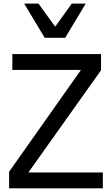

<svg xmlns="http://www.w3.org/2000/svg" viewBox="-20 -1020 599 1040"><path d="M368.7 -1000.5 278.8 -875.5 188.5 -1000.5H110.8L222.2 -815.4H333L444.3 -1000.5ZM537.1 -85.9H133.8L527.3 -639.6V-727.1H46.9V-641.1H418.5L29.3 -89.8V0H537.1Z"/></svg>

Font: SG Kara SemiBold
Style: Regular
Weight: 400
Designer: Damoon Khanjanzadeh
Version: Version 1.000